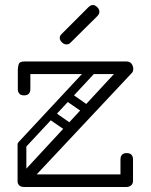

<svg xmlns="http://www.w3.org/2000/svg" viewBox="-20 -745 600 765"><path d="M76 0Q62 0 56 -7Q50 -14 50 -23Q50 -36 59 -45L434 -450H101V-391Q101 -365 76 -365Q51 -365 51 -391V-467Q51 -475 54 -487.5Q57 -500 76 -500H484Q498 -500 504.5 -490.5Q511 -481 511 -471Q511 -460 505 -454L126 -50H460V-109Q460 -135 485 -135Q510 -135 510 -109V-25Q510 -13 502.5 -6.5Q495 0 484 0ZM57 -157Q51 -163 50 -168.5Q49 -174 56 -181L327 -472Q338 -484 351 -473Q364 -461 353 -449L82 -158Q78 -153 71 -152Q64 -151 57 -157ZM68 -184Q85 -184 85 -167V-24Q85 -5 68 -5Q50 -5 50 -23V-166Q50 -184 68 -184ZM176 -270Q162 -281 171 -295Q175 -300 181.5 -302.5Q188 -305 196 -300L273 -246Q287 -235 278 -222Q273 -215 267 -213Q261 -211 253 -217ZM245 -342Q231 -353 240 -367Q244 -372 250.5 -374.5Q257 -377 265 -372L342 -318Q356 -307 347 -294Q342 -287 336 -285Q330 -283 322 -289ZM260 -574Q254 -568 245 -568Q235 -568 227 -576Q218 -585 218 -594Q218 -602 225 -609L332 -716Q341 -725 350 -725Q359 -725 368 -716Q376 -708 376 -698Q376 -689 367 -680Z"/></svg>

Font: Agu Display
Style: Regular
Weight: 400
Designer: Oluwaseun Badejo
Version: Version 1.103